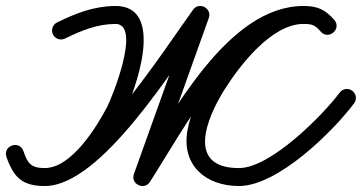

<svg xmlns="http://www.w3.org/2000/svg" viewBox="-50 -592 1210 642"><path d="M127 -476.9C134.3 -462 152.2 -455.8 167.1 -463C222 -489.7 272.9 -511.2 335.4 -512C424.4 -513.1 325.5 -267.7 308.4 -234.8C273.5 -167.7 188.6 -30 100 -30C53.4 -30 42 -45.9 28.5 -86.5C22.2 -105.3 4.7 -109.7 -9.6 -104.7C-23.9 -99.8 -34.9 -85.5 -28.2 -66.9C-4.5 -0.6 22.1 30 100 30C288.8 30 531.7 -368.9 644.3 -524.4C654.4 -538.3 644.1 -553.3 629.9 -560.8C615.7 -568.3 597.5 -568.3 591.8 -552.1C527.1 -371.4 462.4 -190.8 397.8 -10.1C391.8 6.6 400.3 20.6 412.8 26.7C425.2 32.9 441.6 31.2 451.2 16.3C561.7 -154.4 745.3 -512 965 -512C996 -512 1004.4 -506.7 1022.5 -486.2C1035.7 -471.2 1053.6 -473.6 1064.8 -483.5C1076.1 -493.4 1080.7 -510.8 1067.5 -525.8C1037.5 -559.8 1012.1 -572 965 -572C831.9 -572 712.7 -423.7 649.6 -324C649.6 -324 649.6 -324 649.6 -324C649.6 -324 649.6 -324 649.6 -324C617.4 -272.7 586.9 -215.2 576.6 -154.8C556.6 -37.9 639.3 30 749 30C878.3 30 1061.2 -149.8 1134 -246.4C1143.9 -259.7 1141.3 -278.5 1128.1 -288.4C1114.8 -298.4 1096 -295.8 1086 -282.5C1086 -282.5 1086 -282.5 1086 -282.5C1026.8 -204 854.2 -30 749 -30C572.3 -30 640 -195.9 700.4 -292C700.4 -292 700.4 -292 700.4 -292C700.4 -292 700.4 -292 700.4 -292C750.2 -370.8 856.8 -512 965 -512C996 -512 1004.4 -506.7 1022.5 -486.2C1035.7 -471.2 1053.6 -473.6 1064.8 -483.5C1076.1 -493.4 1080.7 -510.8 1067.5 -525.8C1037.5 -559.8 1012.1 -572 965 -572C710.8 -572 525.5 -208.9 400.8 -16.3C391.2 -1.4 401.6 13.5 415.8 20.5C430.1 27.6 448.3 26.8 454.2 10.1C518.9 -170.6 583.6 -351.2 648.2 -531.9C654 -548.1 645.9 -561.9 633.9 -568.3C621.8 -574.7 605.8 -573.5 595.7 -559.6C499 -426 245.6 -30 100 -30C46.7 -30 43 -45.8 28.2 -87.1C21.6 -105.7 4.3 -110.2 -9.8 -105.4C-23.9 -100.5 -34.7 -86.3 -28.5 -67.5C-6.8 -2.5 27.7 30 100 30C217.4 30 314.1 -115.7 361.6 -207.2C401.5 -284 507.6 -574.1 334.6 -572C262.9 -571.1 203.9 -547.7 140.9 -517C126 -509.7 119.8 -491.8 127 -476.9Z"/></svg>

Font: FRB American Cursive
Style: Bold Italic
Weight: 700
Italic angle: -25°
Version: Version 2.0;Modular Font Editor K font №1